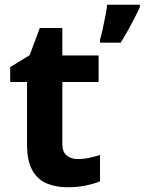

<svg xmlns="http://www.w3.org/2000/svg" viewBox="-20 -780 610 810"><path d="M308 -109Q333 -109 356 -114Q379 -119 402 -126V-15Q378 -5 342.5 2.5Q307 10 265 10Q216 10 177.5 -6Q139 -22 116.5 -61.5Q94 -101 94 -171V-434H23V-497L105 -547L148 -662H243V-546H396V-434H243V-171Q243 -140 261 -124.5Q279 -109 308 -109ZM570 -750Q560 -728 547.5 -703.5Q535 -679 520.5 -653Q506 -627 489 -600H402V-613Q408 -633 413.5 -659Q419 -685 424.5 -712Q430 -739 432 -760H570Z"/></svg>

Font: Noto Sans Cham
Style: Regular
Weight: 400
Designer: Monotype Design Team
Foundry: Monotype Imaging Inc.
Version: Version 2.002